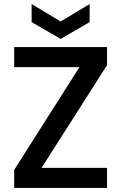

<svg xmlns="http://www.w3.org/2000/svg" viewBox="-20 -927 598 947"><path d="M185 -99H508V0H50V-89L372 -596H50V-695H508V-606ZM422 -818 279 -735 136 -818V-907L279 -821L422 -907Z"/></svg>

Font: Poppins-Tabular Medium
Style: Regular
Weight: 500
Designer: Ninad Kale (Devanagari), Jonny Pinhorn (Latin)
Foundry: Indian Type Foundry
Version: Version 4.004